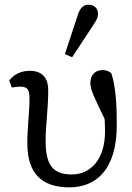

<svg xmlns="http://www.w3.org/2000/svg" viewBox="-20 -787 564 820"><path d="M276.5 13.1C386.4 13.1 478.8 -57.9 478.8 -253.4C478.8 -337.4 474.6 -416.8 455.4 -474.2C446 -482.5 433.8 -487.7 418.2 -487.7C388.5 -487.7 365.9 -468.2 365.9 -432.9C365.9 -402.4 380.2 -376 442.3 -246.9V-313.8L424.4 -314.1C427.5 -276.3 428.5 -249.2 428.5 -225.3C428.5 -107.9 368.4 -41.9 286.2 -41.9C200.4 -41.9 174.8 -89.6 174.8 -186.2C174.8 -250.6 186 -322.7 186 -402.5C186 -441.9 170.4 -484.6 107 -484.6C68.2 -484.6 38.5 -468 19.4 -443.3L30.5 -413.1C42.3 -415 55.2 -416.9 66.9 -416.9C102.5 -416.9 106 -398 106 -361.4C106 -314.9 96.7 -238.5 96.7 -174.7C96.7 -41.7 162.9 13.1 276.5 13.1ZM257.1 -555.9 288.1 -542.5 376.7 -677.4C393.1 -701.8 398.5 -712.3 398.5 -728.9C398.5 -751.5 382 -766.9 357.5 -766.9C339.7 -766.9 323.6 -756.5 313.4 -726.3L257.1 -555.9Z"/></svg>

Font: Source Serif Variable
Style: Regular
Weight: 389
Designer: Frank Grießhammer
Foundry: Adobe Systems Incorporated
Version: Version 3.001;hotconv 1.0.111;makeotfexe 2.5.65597